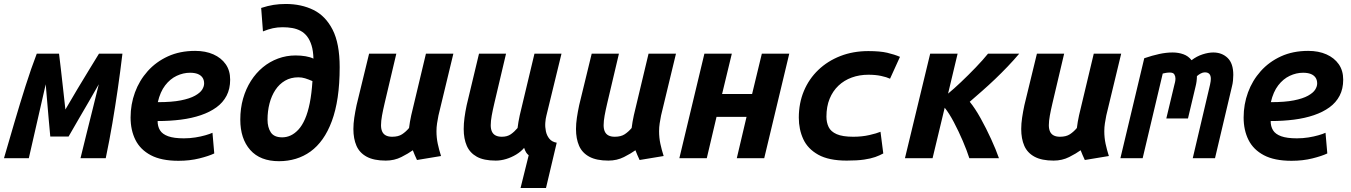

<svg xmlns="http://www.w3.org/2000/svg" viewBox="-55 -796 6795 966"><path d="M-35 0Q-10 -86 17.5 -180Q45 -274 73.5 -363.5Q102 -453 130 -526H242Q246 -495 251.5 -446.5Q257 -398 263 -344.5Q269 -291 274 -245Q304 -297 335.5 -349.5Q367 -402 395.5 -448.5Q424 -495 443 -526H561Q550 -434 537.5 -348Q525 -262 510.5 -176.5Q496 -91 477 0H350Q365 -62 380.5 -124Q396 -186 411.5 -248Q427 -310 442 -372Q417 -328 391.5 -284Q366 -240 340.5 -196.5Q315 -153 290 -109H198Q194 -153 190 -196.5Q186 -240 182.5 -284Q179 -328 175 -372Q154 -279 132.5 -186Q111 -93 90 0Z M843 13Q757 13 704 -15Q651 -43 626.5 -92Q602 -141 602 -205Q602 -271 624 -331Q646 -391 688 -438Q730 -485 790 -512.5Q850 -540 927 -540Q979 -540 1018.5 -522.5Q1058 -505 1080.5 -473Q1103 -441 1103 -395Q1103 -349 1085 -314.5Q1067 -280 1034 -256Q1001 -232 955.5 -216.5Q910 -201 855 -194Q800 -187 738 -187Q738 -160 750 -140.5Q762 -121 791 -110.5Q820 -100 870 -100Q900 -100 928 -104.5Q956 -109 978.5 -115.5Q1001 -122 1014 -128L1023 -24Q996 -11 948 1Q900 13 843 13ZM739 -282Q810 -282 855 -291Q900 -300 926 -314.5Q952 -329 962 -345Q972 -361 972 -376Q972 -394 963.5 -406Q955 -418 939.5 -424Q924 -430 901 -430Q867 -430 834 -414.5Q801 -399 776 -366.5Q751 -334 739 -282Z M1349 15Q1254 15 1204 -41.5Q1154 -98 1154 -194Q1154 -251 1168 -300Q1182 -349 1207.5 -389Q1233 -429 1267.5 -457.5Q1302 -486 1344 -501.5Q1386 -517 1432 -517Q1459 -517 1482.5 -513Q1506 -509 1522 -501Q1521 -540 1512.5 -567.5Q1504 -595 1490 -613Q1476 -631 1457 -641Q1438 -651 1415.5 -655Q1393 -659 1367 -659Q1341 -659 1318 -654Q1295 -649 1268 -638L1259 -756Q1293 -767 1321.5 -771.5Q1350 -776 1383 -776Q1461 -776 1522 -746Q1583 -716 1618.5 -646.5Q1654 -577 1654 -458Q1654 -374 1644 -306.5Q1634 -239 1614.5 -186.5Q1595 -134 1568 -96Q1541 -58 1507 -33.5Q1473 -9 1433 3Q1393 15 1349 15ZM1365 -105Q1387 -105 1407.5 -114.5Q1428 -124 1446.5 -144Q1465 -164 1479.5 -197Q1494 -230 1503.5 -277.5Q1513 -325 1517 -388Q1496 -397 1480 -402Q1464 -407 1446 -407Q1408 -407 1379 -390Q1350 -373 1330.5 -343.5Q1311 -314 1301 -275.5Q1291 -237 1291 -194Q1291 -155 1307.5 -130Q1324 -105 1365 -105Z M1886 12Q1826 12 1790 -7.5Q1754 -27 1738.5 -62.5Q1723 -98 1723 -147Q1723 -174 1727.5 -204Q1732 -234 1739 -267L1802 -526H1939L1880 -276Q1872 -242 1867 -214.5Q1862 -187 1862 -166Q1862 -147 1868 -134Q1874 -121 1886.5 -114.5Q1899 -108 1918 -108Q1949 -108 1968 -120.5Q1987 -133 2003 -152Q2005 -169 2007.5 -183Q2010 -197 2014 -216L2088 -526H2226L2151 -215Q2147 -195 2144 -175.5Q2141 -156 2141 -136Q2141 -103 2147.5 -72.5Q2154 -42 2164 -11L2043 9Q2039 1 2031.5 -16.5Q2024 -34 2022 -40Q2000 -24 1964.5 -6Q1929 12 1886 12Z M2564 150 2605 -15Q2598 -20 2592.5 -28.5Q2587 -37 2582 -52Q2566 -33 2542 -18.5Q2518 -4 2491.5 4Q2465 12 2439 12Q2379 12 2344 -7.5Q2309 -27 2293.5 -62.5Q2278 -98 2278 -147Q2278 -174 2282 -204Q2286 -234 2293 -267L2355 -526H2491L2432 -276Q2424 -242 2419 -214.5Q2414 -187 2414 -166Q2414 -147 2420 -134Q2426 -121 2438.5 -114.5Q2451 -108 2470 -108Q2497 -108 2515 -120.5Q2533 -133 2549 -152Q2551 -169 2553.5 -183Q2556 -197 2560 -216L2634 -526H2770L2694 -214Q2690 -199 2688.5 -178Q2687 -157 2691.5 -135.5Q2696 -114 2709 -98Q2722 -82 2746 -78L2692 150Z M3006 12Q2946 12 2910 -7.5Q2874 -27 2858.5 -62.5Q2843 -98 2843 -147Q2843 -174 2847.5 -204Q2852 -234 2859 -267L2922 -526H3059L3000 -276Q2992 -242 2987 -214.5Q2982 -187 2982 -166Q2982 -147 2988 -134Q2994 -121 3006.5 -114.5Q3019 -108 3038 -108Q3069 -108 3088 -120.5Q3107 -133 3123 -152Q3125 -169 3127.5 -183Q3130 -197 3134 -216L3208 -526H3346L3271 -215Q3267 -195 3264 -175.5Q3261 -156 3261 -136Q3261 -103 3267.5 -72.5Q3274 -42 3284 -11L3163 9Q3159 1 3151.5 -16.5Q3144 -34 3142 -40Q3120 -24 3084.5 -6Q3049 12 3006 12Z M3363 0 3489 -526H3627L3578 -323H3729L3778 -526H3916L3790 0H3652L3701 -208H3550L3501 0Z M4205 12Q4115 12 4062 -17.5Q4009 -47 3986.5 -96Q3964 -145 3964 -204Q3964 -277 3989.5 -338Q4015 -399 4062 -444Q4109 -489 4173 -514Q4237 -539 4314 -539Q4373 -539 4409 -530.5Q4445 -522 4473 -510L4423 -400Q4406 -408 4378 -414Q4350 -420 4314 -420Q4269 -420 4230.5 -406Q4192 -392 4163.5 -365Q4135 -338 4119 -299Q4103 -260 4103 -209Q4103 -180 4114 -157Q4125 -134 4154.5 -121Q4184 -108 4238 -108Q4282 -108 4319 -116.5Q4356 -125 4375 -133L4389 -24Q4371 -14 4348.5 -6Q4326 2 4292 7Q4258 12 4205 12Z M4498 0 4625 -526H4763L4715 -325Q4743 -348 4780 -383Q4817 -418 4854 -456.5Q4891 -495 4916 -526H5073Q5046 -494 5015 -461.5Q4984 -429 4951.5 -398Q4919 -367 4886.5 -338.5Q4854 -310 4824 -284Q4851 -251 4879 -200.5Q4907 -150 4931.5 -96.5Q4956 -43 4971 0H4822Q4810 -38 4789 -87Q4768 -136 4744 -181.5Q4720 -227 4698 -254L4637 0Z M5246 12Q5186 12 5150 -7.5Q5114 -27 5098.5 -62.5Q5083 -98 5083 -147Q5083 -174 5087.5 -204Q5092 -234 5099 -267L5162 -526H5299L5240 -276Q5232 -242 5227 -214.5Q5222 -187 5222 -166Q5222 -147 5228 -134Q5234 -121 5246.5 -114.5Q5259 -108 5278 -108Q5309 -108 5328 -120.5Q5347 -133 5363 -152Q5365 -169 5367.5 -183Q5370 -197 5374 -216L5448 -526H5586L5511 -215Q5507 -195 5504 -175.5Q5501 -156 5501 -136Q5501 -103 5507.5 -72.5Q5514 -42 5524 -11L5403 9Q5399 1 5391.5 -16.5Q5384 -34 5382 -40Q5360 -24 5324.5 -6Q5289 12 5246 12Z M5582 0 5702 -503Q5743 -517 5778 -524.5Q5813 -532 5845 -532Q5874 -532 5899 -523Q5924 -514 5940 -493Q5966 -513 5995.5 -522.5Q6025 -532 6049 -532Q6093 -532 6121.5 -504.5Q6150 -477 6150 -419Q6150 -406 6148.5 -390.5Q6147 -375 6143 -360L6058 0H5946L6033 -370Q6035 -378 6036 -386.5Q6037 -395 6037 -399Q6037 -416 6029.5 -424Q6022 -432 6007 -432Q5997 -432 5986.5 -426.5Q5976 -421 5967 -413Q5967 -387 5960 -360L5922 -200H5813L5853 -367Q5855 -374 5857 -383Q5859 -392 5859 -401Q5859 -412 5853.5 -421.5Q5848 -431 5831 -431Q5821 -431 5812 -429.5Q5803 -428 5795 -426L5694 0Z M6443 13Q6357 13 6304 -15Q6251 -43 6226.5 -92Q6202 -141 6202 -205Q6202 -271 6224 -331Q6246 -391 6288 -438Q6330 -485 6390 -512.5Q6450 -540 6527 -540Q6579 -540 6618.5 -522.5Q6658 -505 6680.5 -473Q6703 -441 6703 -395Q6703 -349 6685 -314.5Q6667 -280 6634 -256Q6601 -232 6555.5 -216.5Q6510 -201 6455 -194Q6400 -187 6338 -187Q6338 -160 6350 -140.5Q6362 -121 6391 -110.5Q6420 -100 6470 -100Q6500 -100 6528 -104.5Q6556 -109 6578.5 -115.5Q6601 -122 6614 -128L6623 -24Q6596 -11 6548 1Q6500 13 6443 13ZM6339 -282Q6410 -282 6455 -291Q6500 -300 6526 -314.5Q6552 -329 6562 -345Q6572 -361 6572 -376Q6572 -394 6563.5 -406Q6555 -418 6539.5 -424Q6524 -430 6501 -430Q6467 -430 6434 -414.5Q6401 -399 6376 -366.5Q6351 -334 6339 -282Z"/></svg>

Font: Ubuntu Sans Mono
Style: Italic
Weight: 400
Italic angle: -13.5°
Monospace: yes
Designer: Dalton Maag Ltd
Foundry: Dalton Maag Ltd
Version: Version 1.006